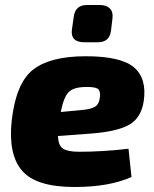

<svg xmlns="http://www.w3.org/2000/svg" viewBox="-20 -736 616 768"><path d="M372 -567H317Q260 -567 268 -620L275 -669Q281 -716 328 -716H380Q405 -716 419 -702.5Q433 -689 430 -664L424 -613Q418 -567 372 -567ZM494 -141 506 -28Q417 12 278 12Q124 12 68 -53.5Q12 -119 27 -255Q44 -404 112.5 -457.5Q181 -511 323 -511Q464 -511 516 -466.5Q568 -422 555 -332Q545 -265 497.5 -237.5Q450 -210 347 -202L212 -192Q213 -154 232 -141.5Q251 -129 296 -129Q391 -129 494 -141ZM223 -288 307 -296Q344 -299 360.5 -309.5Q377 -320 380 -350Q382 -374 370 -381.5Q358 -389 320 -388Q274 -387 254.5 -367.5Q235 -348 223 -288Z"/></svg>

Font: Exo 2.0 Extra Bold
Style: Italic
Weight: 800
Italic angle: -8°
Designer: Natanael Gama
Version: Version 1.001;PS 001.001;hotconv 1.0.70;makeotf.lib2.5.58329